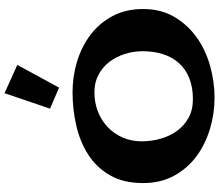

<svg xmlns="http://www.w3.org/2000/svg" viewBox="-80 -877 969 849"><g transform="rotate(-90 404.5 -452.5)"><path d="M789.1 -304.7Q789.1 -224.6 753.9 -165.5Q718.8 -106.4 663.1 -66.9Q607.4 -27.3 537.1 -7.8Q466.8 11.7 396.5 11.7Q326.2 11.7 258.3 -8.8Q190.4 -29.3 137.2 -68.8Q84 -108.4 51.8 -167.5Q19.5 -226.6 19.5 -304.7Q19.5 -390.6 53.7 -450.2Q87.9 -509.8 144.5 -546.4Q201.2 -583 273.4 -599.6Q345.7 -616.2 420.9 -616.2Q491.2 -616.2 557.1 -596.2Q623 -576.2 674.8 -537.1Q726.6 -498 757.8 -439.5Q789.1 -380.9 789.1 -304.7ZM602.5 -306.6Q602.5 -346.7 590.3 -385.3Q578.1 -423.8 555.2 -453.6Q532.2 -483.4 498.5 -501.5Q464.8 -519.5 420.9 -519.5Q375 -519.5 335.4 -503.9Q295.9 -488.3 266.6 -460.4Q237.3 -432.6 220.7 -394Q204.1 -355.5 204.1 -310.5Q204.1 -268.6 215.3 -228Q226.6 -187.5 249.5 -155.3Q272.5 -123 307.6 -103.5Q342.8 -84 390.6 -84Q443.4 -84 483.4 -100.1Q523.4 -116.2 549.8 -145.5Q576.2 -174.8 589.4 -215.8Q602.5 -256.8 602.5 -306.6ZM542 -860.4 441.4 -675.8 348.6 -715.8 417 -917Z"/></g></svg>

Font: Fontdiner Swanky
Style: Regular
Weight: 400
Designer: Font Diner, Inc
Foundry: Font Diner, Inc
Version: Version 1.000